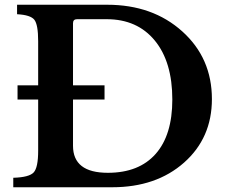

<svg xmlns="http://www.w3.org/2000/svg" viewBox="-20 -790 960 810"><path d="M453 0H36V-40Q103 -42 122 -62.5Q141 -83 141 -154V-370H54V-430H141V-616Q141 -686 125 -706.5Q109 -727 52 -730V-770H432Q624 -770 749 -657.5Q874 -545 874 -372Q874 -208 756.5 -104Q639 0 453 0ZM430 -709H305Q288 -709 288 -692V-430H421V-370H288V-175Q288 -61 435 -61Q566 -61 636.5 -140.5Q707 -220 707 -370Q707 -529 633 -619Q559 -709 430 -709Z"/></svg>

Font: Libre Baskerville
Style: Bold
Weight: 700
Designer: Pablo Impallari, Rodrigo Fuenzalida
Foundry: Pablo Impallari, Rodrigo Fuenzalida
Version: Version 1.000